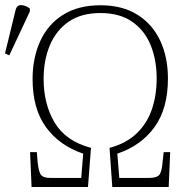

<svg xmlns="http://www.w3.org/2000/svg" viewBox="-75 -746 744 766"><path d="M51 0 45 -139H72L75 -100Q79 -62 88 -49Q97 -36 128 -36H249L257 -133Q162 -165 108.5 -238.5Q55 -312 55 -431Q55 -515 85.5 -582Q116 -649 176.5 -687Q237 -725 326 -725Q413 -725 473 -687.5Q533 -650 564 -584Q595 -518 595 -433Q595 -313 541.5 -239Q488 -165 393 -133L401 -36H518Q551 -36 561 -49Q571 -62 574 -103L578 -139H604L598 0H373L362 -156Q429 -174 470.5 -214Q512 -254 531 -310Q550 -366 550 -433Q550 -507 526 -566Q502 -625 452 -659.5Q402 -694 326 -694Q249 -694 199 -659.5Q149 -625 124 -565.5Q99 -506 99 -431Q99 -331 143 -257Q187 -183 288 -156L276 0ZM-38 -525 -55 -533 -13 -705Q-8 -727 10.5 -725.5Q29 -724 44 -712V-700Z"/></svg>

Font: Noto Serif SemiCondensed ExtraLight
Style: Regular
Weight: 200
Width: 4
Designer: Monotype Design Team
Foundry: Monotype Imaging Inc.
Version: Version 2.014